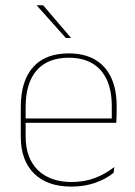

<svg xmlns="http://www.w3.org/2000/svg" viewBox="-20 -700 515 730"><path d="M251.5 9.5Q160 9.5 109.5 -40.2Q59 -90 59 -180.5V-292.5Q59 -392.5 105.8 -444.8Q152.5 -497 241.5 -497Q300 -497 340.8 -473.5Q381.5 -450 402.5 -405.2Q423.5 -360.5 423.5 -296.5V-279.5Q423.5 -268.5 423.2 -257.5Q423 -246.5 422 -233H405Q405 -250.5 405 -266.5Q405 -282.5 405 -296Q405 -355.5 386.2 -396.5Q367.5 -437.5 331 -459Q294.5 -480.5 241.5 -480.5Q161.5 -480.5 119.5 -432.5Q77.5 -384.5 77.5 -292.5V-243.5V-239.5V-181Q77.5 -140 89.2 -108Q101 -76 123.5 -53.8Q146 -31.5 178.5 -19.8Q211 -8 252 -8Q299.5 -8 339.5 -22.8Q379.5 -37.5 414.5 -65L412 -43Q382.5 -19 341.5 -4.8Q300.5 9.5 251.5 9.5ZM67.5 -233V-249.5H415.5V-233ZM144 -680 250 -556V-555.5H230.5L120 -679V-680Z"/></svg>

Font: Anek Tamil Medium Thin
Style: Regular
Weight: 250
Version: Version 1.003